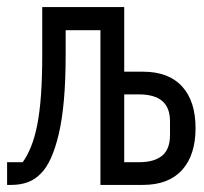

<svg xmlns="http://www.w3.org/2000/svg" viewBox="-27 -521 575 541"><path d="M-7 -64H37Q50 -82 60.5 -108Q71 -134 78 -169.5Q85 -205 88.5 -253.5Q92 -302 92 -368V-501H323V-319H376Q448 -319 486 -277.5Q524 -236 524 -160Q524 -84 486 -42Q448 0 376 0H256V-436H158V-366Q158 -294 153 -238.5Q148 -183 138.5 -143Q129 -103 116.5 -75.5Q104 -48 89 -33Q72 -15 51 -7.5Q30 0 6 0H-7ZM365 -64Q408 -64 430 -82.5Q452 -101 452 -140V-179Q452 -218 430 -236.5Q408 -255 365 -255H323V-64Z"/></svg>

Font: PlemolJP
Style: Regular
Weight: 400
Monospace: yes
Version: v2.0.4; ttfautohint (v1.8.4.7-5d5b-dirty) -l 6 -r 45 -G 200 